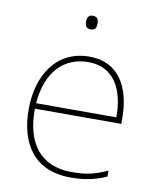

<svg xmlns="http://www.w3.org/2000/svg" viewBox="-83 -786 705 860"><g transform="rotate(10 270.0 -355.5)"><path d="M269 -721C249 -721 244 -706 244 -690C244 -673 249 -659 269 -659C293 -659 296 -673 296 -690C296 -706 293 -721 269 -721ZM287 -538C133 -538 59 -408 59 -259C59 -104 130 10 296 10C360 10 408 0 459 -23V-50C397 -22 360 -15 296 -15C159 -15 84 -105 86 -266H479V-291C479 -430 422 -538 287 -538ZM287 -513C399 -513 453 -423 452 -291H87C99 -436 175 -513 287 -513Z"/></g></svg>

Font: Noto Sans Syriac Eastern Thin
Style: Regular
Weight: 100
Designer: Patrick Giasson and the Monotype Design Team
Foundry: Monotype Imaging Inc.
Version: Version 3.001